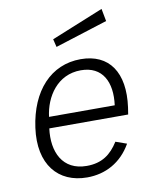

<svg xmlns="http://www.w3.org/2000/svg" viewBox="-84 -800 713 875"><g transform="rotate(-10 273.0 -362.5)"><path d="M446 -735 205 -637 214 -600 457 -677ZM117 -240H482L487 -272C509 -431 444 -526 312 -526C174 -526 78 -421 55 -254C32 -87 115 10 249 10C333 10 408 -29 454 -110L403 -128C369 -74 327 -42 256 -42C144 -42 103 -133 117 -240ZM125 -292C136 -383 195 -476 304 -476C405 -476 443 -397 429 -292Z"/></g></svg>

Font: United Sans ExtraLight
Style: Italic
Weight: 200
Italic angle: -8°
Designer: Pablo Impallari, Rodrigo Fuenzalida (Modified by Dan O. Williams)
Version: Version 1.000;PS 001.000;hotconv 1.0.88;makeotf.lib2.5.64775